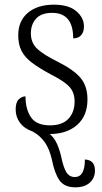

<svg xmlns="http://www.w3.org/2000/svg" viewBox="-20 -563 437 821"><path d="M302 238Q255 238 234 207.5Q213 177 202 120Q192 76 173 47.5Q154 19 121 0Q84 -13 65.5 -38Q47 -63 47 -95Q47 -126 60.5 -138.5Q74 -151 89 -151Q89 -96 112.5 -61.5Q136 -27 194 -27Q246 -27 272.5 -55Q299 -83 299 -129Q299 -153 290.5 -171.5Q282 -190 260 -207Q238 -224 197 -245Q147 -272 116.5 -295Q86 -318 72 -345.5Q58 -373 58 -412Q58 -474 99.5 -508.5Q141 -543 210 -543Q274 -543 306.5 -515Q339 -487 339 -450Q339 -426 327 -412.5Q315 -399 293 -399Q293 -508 203 -508Q156 -508 134 -483Q112 -458 112 -421Q112 -379 140 -353.5Q168 -328 227 -299Q298 -263 326 -228Q354 -193 354 -138Q354 -68 310 -29Q266 10 193 10Q213 27 225 55Q237 83 243 113Q252 155 264.5 174.5Q277 194 300 194Q343 194 343 119Q386 121 386 166Q386 198 364 218Q342 238 302 238Z"/></svg>

Font: Noto Serif SemiCondensed Light
Style: Regular
Weight: 300
Width: 4
Designer: Monotype Design Team
Foundry: Monotype Imaging Inc.
Version: Version 2.013